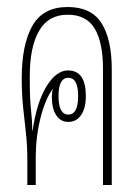

<svg xmlns="http://www.w3.org/2000/svg" viewBox="-20 -528 393 548"><path d="M58 0V-70Q58 -113 54 -148.5Q50 -184 46 -221.5Q42 -259 42 -304Q42 -401 72.5 -454.5Q103 -508 173 -508Q241 -508 270 -461.5Q299 -415 299 -331V0H274V-331Q274 -406 250.5 -446Q227 -486 173 -486Q118 -486 91.5 -440Q65 -394 65 -311V-299Q65 -246 68.5 -215Q72 -184 72 -155H73Q85 -237 113 -282Q141 -327 174 -327Q225 -327 225 -254Q225 -219 211.5 -199.5Q198 -180 175 -180Q153 -180 140.5 -199Q128 -218 128 -252Q128 -265 131 -275Q109 -245 95.5 -191Q82 -137 82 -79V0ZM175 -201Q203 -201 203 -254Q203 -306 175 -306Q147 -306 147 -254Q147 -201 175 -201Z"/></svg>

Font: Noto Sans Thai Looped UI Condensed Thin
Style: Regular
Weight: 100
Width: 3
Designer: Cadson Demak Team
Foundry: Cadson Demak Co., Ltd.
Version: Version 1.000; ttfautohint (v1.8.4.7-5d5b)